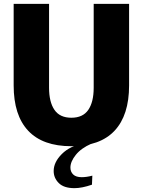

<svg xmlns="http://www.w3.org/2000/svg" viewBox="-20 -748 743 998"><path d="M351 12Q202 12 126.5 -68.5Q51 -149 51 -304V-728H235V-292Q235 -218 263 -177Q291 -136 351 -136Q411 -136 439 -177Q467 -218 467 -292V-728H651V-304Q651 -149 575.5 -68.5Q500 12 351 12ZM367 230Q312 230 285.5 203.5Q259 177 259 141Q259 95 301.5 52.5Q344 10 420 -5L455 -1Q402 22 374 57Q346 92 346 123Q346 145 360.5 159Q375 173 405 173Q417 173 431 171Q445 169 460 165L458 212Q406 230 367 230Z"/></svg>

Font: Murecho ExtraBold
Style: Regular
Weight: 800
Designer: Neil Summerour
Foundry: Positype
Version: Version 1.010; ttfautohint (v1.8.3)